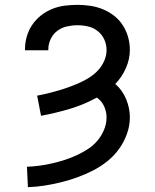

<svg xmlns="http://www.w3.org/2000/svg" viewBox="-20 -763 640 791"><path d="M95 8 91 -76Q117 -77 143 -80.5Q169 -84 195 -90Q221 -96 246 -104Q271 -112 295 -123Q319 -134 341.5 -148.5Q364 -163 381 -183Q398 -203 408.5 -228Q419 -253 419 -279Q419 -303 409 -325Q399 -347 379 -361Q326 -332 267.5 -314.5Q209 -297 149 -286L133 -369Q155 -373 177.5 -378.5Q200 -384 222 -390.5Q244 -397 266 -405Q288 -413 309 -422.5Q330 -432 349.5 -444.5Q369 -457 384.5 -474Q400 -491 409.5 -512.5Q419 -534 419 -557Q419 -580 409.5 -600.5Q400 -621 382.5 -635Q365 -649 343 -654Q321 -659 299 -659Q277 -659 255 -654Q233 -649 215.5 -635.5Q198 -622 188.5 -601.5Q179 -581 179 -559V-556H83V-561Q83 -587 90.5 -613Q98 -639 113 -661Q128 -683 149 -699.5Q170 -716 194.5 -726Q219 -736 245.5 -739.5Q272 -743 299 -743Q326 -743 352.5 -739Q379 -735 403.5 -725Q428 -715 449.5 -698.5Q471 -682 485.5 -659.5Q500 -637 507.5 -611Q515 -585 515 -558Q515 -519 498.5 -482Q482 -445 455 -417Q470 -404 481 -388.5Q492 -373 499.5 -355Q507 -337 511 -318Q515 -299 515 -280Q515 -245 503 -211.5Q491 -178 470.5 -149.5Q450 -121 422.5 -99Q395 -77 364 -61Q333 -45 300 -33Q267 -21 233 -12.5Q199 -4 164.5 1.5Q130 7 95 8Z"/></svg>

Font: Iosevka Aile Medium
Style: Regular
Weight: 500
Designer: Belleve Invis
Foundry: Belleve Invis
Version: Version 27.3.5; ttfautohint (v1.8.4)